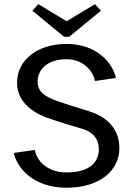

<svg xmlns="http://www.w3.org/2000/svg" viewBox="-20 -874 632 910"><path d="M458.3 -823.3 430 -854.2 295.8 -773.3 161.7 -854.2 133.3 -823.3 283.3 -700H308.3ZM45.8 -149.2C58.3 -82.5 134.2 15.8 295.8 15.8C451.7 15.8 545.8 -65 545.8 -171.7C545.8 -275.8 470 -325.8 402.5 -346.7C359.2 -360 288.3 -381.7 242.5 -398.3C201.7 -414.2 158.3 -434.2 158.3 -486.7C158.3 -550.8 211.7 -593.3 295.8 -593.3C374.2 -593.3 420.8 -538.3 430 -490L529.2 -504.2C516.7 -569.2 444.2 -665.8 295.8 -665.8C155.8 -665.8 60.8 -588.3 60.8 -482.5C60.8 -388.3 140 -339.2 199.2 -317.5C247.5 -300 320 -277.5 367.5 -264.2C402.5 -254.2 448.3 -230 448.3 -166.7C448.3 -98.3 395.8 -56.7 295.8 -56.7C201.7 -56.7 153.3 -114.2 145 -163.3Z"/></svg>

Font: Boon Medium
Style: Regular
Weight: 500
Designer: Sungsit Sawaiwan
Foundry: FontUni
Version: Version 2.0